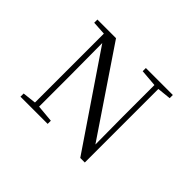

<svg xmlns="http://www.w3.org/2000/svg" viewBox="-142 -1002 1283 1283"><g transform="rotate(45 500.0 -360.5)"><path d="M718 7H761V-688L858 -698V-728H603V-698L724 -688V-395L726 -128L321 -728H145V-698L242 -692V-41L146 -30V0H403V-30L281 -41V-319L279 -640Z"/></g></svg>

Font: Harano Aji Mincho K1
Style: Regular
Weight: 400
Foundry: Masamichi Hosoda
Version: HaranoAjiMinchoK1-Regular version 20230610;ttx 4.39.4